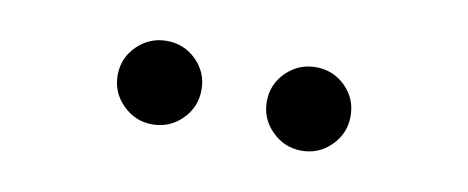

<svg xmlns="http://www.w3.org/2000/svg" viewBox="-29 -816 634 260"><g transform="rotate(10 288.0 -686.5)"><path d="M390.6 -628.9Q367.2 -628.9 350.1 -645.8Q333 -662.6 333 -686.5Q333 -710.4 350.1 -727.1Q367.2 -743.7 390.6 -743.7Q414.6 -743.7 431.4 -727.1Q448.2 -710.4 448.2 -686.5Q448.2 -662.6 431.4 -645.8Q414.6 -628.9 390.6 -628.9ZM185.5 -628.9Q162.1 -628.9 145 -645.8Q127.9 -662.6 127.9 -686.5Q127.9 -710.4 145 -727.1Q162.1 -743.7 185.5 -743.7Q209.5 -743.7 226.3 -727.1Q243.2 -710.4 243.2 -686.5Q243.2 -662.6 226.3 -645.8Q209.5 -628.9 185.5 -628.9Z"/></g></svg>

Font: Inter 20pt
Style: Regular
Weight: 400
Version: Version 4.001;git-66647c0bb